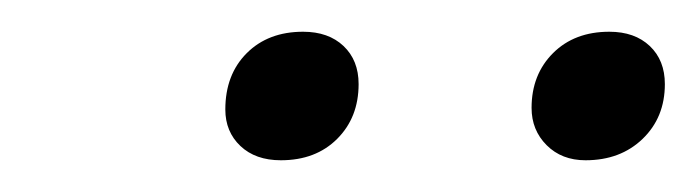

<svg xmlns="http://www.w3.org/2000/svg" viewBox="-20 -655 440 121"><path d="M122 -586Q122 -608 135.5 -621.5Q149 -635 171 -635Q187 -635 196.5 -626Q206 -617 206 -602Q206 -581 192.5 -567.5Q179 -554 157 -554Q141 -554 131.5 -563Q122 -572 122 -586ZM315 -587Q315 -608 328.5 -621.5Q342 -635 364 -635Q380 -635 389.5 -626Q399 -617 399 -602Q399 -581 385 -567.5Q371 -554 349 -554Q334 -554 324.5 -563.5Q315 -573 315 -587Z"/></svg>

Font: Sarabun ExtraLight
Style: Italic
Weight: 275
Italic angle: -10°
Designer: Suppakit Chalermlarp | Katatrad Co.,Ltd.
Foundry: Cadson Demak Co.,Ltd.
Version: Version 1.000; ttfautohint (v1.6)